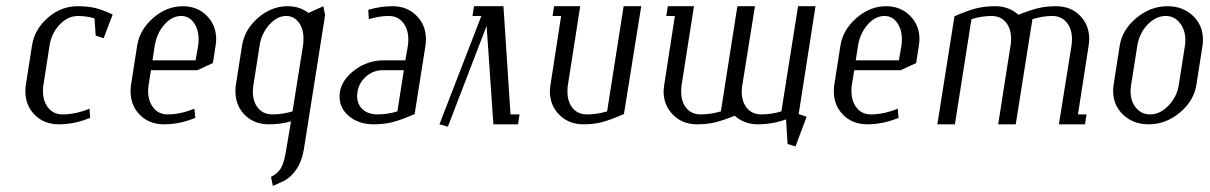

<svg xmlns="http://www.w3.org/2000/svg" viewBox="-20 -404 3931 624"><path d="M62.5 -107.4Q62.5 -117.7 64 -127.9L84 -255.9Q92.3 -309.1 135.5 -346.4Q178.7 -383.8 231.9 -383.8Q266.1 -383.8 290.5 -377.7Q314.9 -371.6 346.2 -356.9L316.9 -279.8L291 -288.1L287.1 -344.2Q260.3 -352.1 233.9 -352.1Q200.2 -352.1 173.6 -323.7Q147 -295.4 141.1 -255.9L121.1 -127.9Q119.6 -117.7 119.6 -108.4Q119.6 -75.2 136.7 -53.7Q153.8 -32.2 183.1 -32.2Q225.6 -32.2 271 -50.8L272.9 -21Q222.7 0 170.9 0Q123.5 0 93 -30.5Q62.5 -61 62.5 -107.4Z M404.3 -107.4Q404.3 -117.7 405.8 -127.9L425.8 -255.9Q434.1 -307.6 478 -345.7Q522 -383.8 573.7 -383.8Q621.1 -383.8 651.9 -353Q682.6 -322.3 682.6 -276.4Q682.6 -269.5 680.7 -255.9L671.9 -199.2L621.6 -175.8H470.7L462.9 -127.9Q461.4 -117.7 461.4 -108.4Q461.4 -75.2 478.5 -53.7Q495.6 -32.2 524.9 -32.2Q566.4 -32.2 611.8 -50.8L614.7 -21Q564.5 0 512.7 0Q465.3 0 434.8 -30.5Q404.3 -61 404.3 -107.4ZM475.6 -208H615.7L624 -255.9Q625.5 -266.1 625.5 -275.9Q625.5 -308.6 609.9 -330.3Q594.2 -352.1 568.8 -352.1Q539.1 -352.1 514.4 -324.2Q489.7 -296.4 482.9 -255.9Z M745.1 -107.4Q745.1 -117.7 746.6 -127.9L766.6 -255.9Q774.9 -308.1 818.6 -345.9Q862.3 -383.8 914.6 -383.8Q954.6 -383.8 982.4 -361.8L1030.8 -383.8L1036.6 -355L967.8 80.1Q961.4 120.1 942.1 147.9Q922.9 175.8 894.5 188L866.7 200.2L860.8 170.9Q882.3 160.2 893.1 142.3Q903.8 124.5 910.6 80.1L925.8 -9.8Q893.1 0 853.5 0Q806.2 0 775.6 -30.5Q745.1 -61 745.1 -107.4ZM801.8 -106.4Q801.8 -73.2 818.8 -52.7Q835.9 -32.2 865.7 -32.2Q897.9 -32.2 930.7 -42L964.8 -255.9Q966.3 -263.7 966.3 -278.3Q966.3 -311 950.7 -331.5Q935.1 -352.1 909.7 -352.1Q880.4 -352.1 855 -323.5Q829.6 -294.9 823.7 -255.9L803.7 -127.9Q801.8 -118.2 801.8 -106.4Z M1083.5 -90.3Q1083.5 -95.2 1084.5 -104Q1091.3 -146 1133.5 -177Q1175.8 -208 1227.5 -208H1297.4L1305.7 -255.9Q1307.1 -266.1 1307.1 -275.4Q1307.1 -308.6 1290 -330.3Q1272.9 -352.1 1243.7 -352.1Q1213.4 -352.1 1178.7 -341.8L1176.8 -372.1Q1215.8 -383.8 1255.4 -383.8Q1303.2 -383.8 1333.7 -353Q1364.3 -322.3 1364.3 -276.4Q1364.3 -266.1 1362.8 -255.9L1327.6 -33.2Q1284.7 -14.6 1256.8 -7.3Q1229 0 1194.3 0Q1146.5 0 1115 -25.9Q1083.5 -51.8 1083.5 -90.3ZM1140.6 -92.3Q1140.6 -65.4 1158.4 -48.8Q1176.3 -32.2 1207.5 -32.2Q1238.8 -32.2 1271.5 -42L1292.5 -175.8H1222.7Q1192.9 -175.8 1169.4 -155Q1146 -134.3 1141.6 -104Q1140.6 -96.2 1140.6 -92.3Z M1408.2 0 1544.4 -352.1H1515.6L1520.5 -383.8H1616.2L1639.2 -32.2H1668.5L1663.6 0H1583.5L1561.5 -319.8L1435.5 7.8Z M1767.1 -107.4Q1767.1 -114.3 1769 -127.9L1803.7 -352.1H1775.9L1780.8 -383.8H1865.7L1825.7 -127.9Q1824.2 -120.6 1824.2 -106.4Q1824.2 -73.2 1841.1 -52.7Q1857.9 -32.2 1887.7 -32.2Q1920.4 -32.2 1953.1 -42L2006.8 -383.8H2064L2007.8 -33.2Q1964.4 -14.6 1937.5 -7.3Q1910.6 0 1876 0Q1828.6 0 1797.9 -30.8Q1767.1 -61.5 1767.1 -107.4Z M2136.7 -107.4Q2136.7 -114.3 2138.7 -127.9L2173.3 -352.1H2145.5L2150.4 -383.8H2235.4L2195.3 -127.9Q2193.8 -120.6 2193.8 -106.4Q2193.8 -73.2 2210.7 -52.7Q2227.5 -32.2 2257.3 -32.2Q2290 -32.2 2322.8 -42L2376.5 -383.8H2433.6L2392.6 -127.9Q2390.6 -118.2 2390.6 -106.4Q2390.6 -73.2 2407.7 -52.7Q2424.8 -32.2 2454.6 -32.2Q2486.8 -32.2 2519.5 -42L2573.7 -383.8H2630.4L2575.7 -33.2L2601.6 -24.9L2565.4 71.8L2539.6 64L2534.7 -16.1Q2490.7 0 2442.4 0Q2398.9 0 2367.7 -27.8Q2330.1 -12.7 2304.2 -6.3Q2278.3 0 2245.6 0Q2198.2 0 2167.5 -30.8Q2136.7 -61.5 2136.7 -107.4Z M2689.9 -107.4Q2689.9 -117.7 2691.4 -127.9L2711.4 -255.9Q2719.7 -307.6 2763.7 -345.7Q2807.6 -383.8 2859.4 -383.8Q2906.7 -383.8 2937.5 -353Q2968.3 -322.3 2968.3 -276.4Q2968.3 -269.5 2966.3 -255.9L2957.5 -199.2L2907.2 -175.8H2756.3L2748.5 -127.9Q2747.1 -117.7 2747.1 -108.4Q2747.1 -75.2 2764.2 -53.7Q2781.2 -32.2 2810.5 -32.2Q2852.1 -32.2 2897.5 -50.8L2900.4 -21Q2850.1 0 2798.3 0Q2751 0 2720.5 -30.5Q2689.9 -61 2689.9 -107.4ZM2761.2 -208H2901.4L2909.7 -255.9Q2911.1 -266.1 2911.1 -275.9Q2911.1 -308.6 2895.5 -330.3Q2879.9 -352.1 2854.5 -352.1Q2824.7 -352.1 2800 -324.2Q2775.4 -296.4 2768.6 -255.9Z M3026.4 0 3082 -351.1Q3124.5 -369.6 3152.1 -376.7Q3179.7 -383.8 3214.4 -383.8Q3258.8 -383.8 3290 -356Q3327.6 -371.1 3353.5 -377.4Q3379.4 -383.8 3412.1 -383.8Q3459.5 -383.8 3489.7 -353.5Q3520 -323.2 3520 -276.9Q3520 -269.5 3518.1 -255.9L3483.4 -32.2H3511.2L3506.3 0H3421.4L3462.4 -255.9Q3463.9 -267.1 3463.9 -277.3Q3463.9 -310.5 3446.5 -331.3Q3429.2 -352.1 3399.4 -352.1Q3369.6 -352.1 3335.4 -341.8L3281.2 0H3224.1L3264.2 -255.9Q3266.1 -265.6 3266.1 -277.8Q3266.1 -311 3249 -331.5Q3231.9 -352.1 3202.1 -352.1Q3171.4 -352.1 3137.2 -341.8L3083.5 0Z M3597.7 -108.9Q3597.7 -118.2 3599.1 -127.9L3619.1 -255.9Q3627.4 -307.6 3673.3 -345.7Q3719.2 -383.8 3773.9 -383.8Q3824.2 -383.8 3856.9 -352.8Q3889.6 -321.8 3889.6 -274.9Q3889.6 -265.6 3888.2 -255.9L3868.2 -127.9Q3859.9 -75.7 3814.2 -37.8Q3768.6 0 3713.4 0Q3663.1 0 3630.4 -31Q3597.7 -62 3597.7 -108.9ZM3654.3 -107.9Q3654.3 -74.7 3672.1 -53.5Q3689.9 -32.2 3718.3 -32.2Q3750 -32.2 3777.6 -60.8Q3805.2 -89.4 3811 -127.9L3831.1 -255.9Q3832.5 -264.6 3832.5 -273.4Q3832.5 -306.6 3814.5 -329.3Q3796.4 -352.1 3769 -352.1Q3736.3 -352.1 3709.7 -324.2Q3683.1 -296.4 3676.3 -255.9L3656.2 -127.9Q3654.3 -114.3 3654.3 -107.9Z"/></svg>

Font: Gawaa
Style: Italic
Weight: 400
Designer: T. Christopher White
Version: Version 1.0